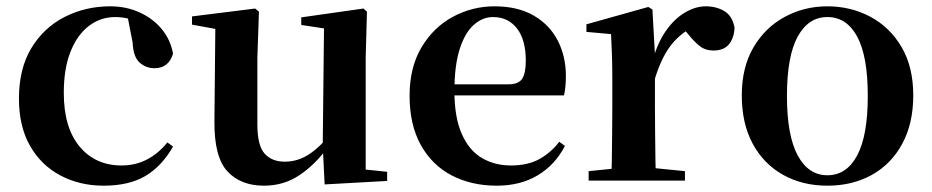

<svg xmlns="http://www.w3.org/2000/svg" viewBox="-20 -572 2952 608"><path d="M308 16Q233 16 172 -16Q111 -48 75.5 -109.5Q40 -171 40 -260Q40 -355 79.5 -420Q119 -485 185 -518.5Q251 -552 329 -552Q380 -552 422.5 -532.5Q465 -513 492.5 -479.5Q520 -446 528 -402Q514 -356 469 -356Q442 -356 422 -374Q402 -392 400 -437L382 -530L450 -486Q421 -503 396 -510.5Q371 -518 345 -518Q298 -518 261 -489.5Q224 -461 203 -407.5Q182 -354 182 -278Q182 -168 232 -108Q282 -48 365 -48Q409 -48 445.5 -67Q482 -86 510 -121L528 -108Q492 -45 440 -14.5Q388 16 308 16Z M816 16Q742 16 700 -29.5Q658 -75 659 -188L662 -498L692 -475L588 -494V-520L788 -545L800 -535L795 -389V-178Q795 -111 818 -85.5Q841 -60 882 -60Q925 -60 962.5 -86Q1000 -112 1030 -154L1063 -103H1016Q978 -51 928.5 -17.5Q879 16 816 16ZM1008 12 1002 -109V-112L1006 -482L934 -493V-517L1131 -545L1142 -535L1138 -389V-35L1206 -28V1Z M1553 16Q1473 16 1410.5 -16.5Q1348 -49 1312.5 -113Q1277 -177 1277 -269Q1277 -359 1315 -422.5Q1353 -486 1414.5 -519Q1476 -552 1546 -552Q1620 -552 1670.5 -522.5Q1721 -493 1746.5 -443Q1772 -393 1772 -331Q1772 -296 1766 -270H1335V-305H1590Q1622 -305 1633.5 -322.5Q1645 -340 1645 -380Q1645 -446 1617 -482Q1589 -518 1541 -518Q1508 -518 1480 -493Q1452 -468 1435.5 -416Q1419 -364 1419 -283Q1419 -201 1442 -148.5Q1465 -96 1505.5 -72Q1546 -48 1598 -48Q1651 -48 1687.5 -68Q1724 -88 1751 -123L1769 -110Q1738 -50 1683 -17Q1628 16 1553 16Z M1844 0V-30L1952 -41H2039L2149 -30V0ZM1915 0Q1917 -25 1917.5 -67Q1918 -109 1918.5 -154.5Q1919 -200 1919 -235V-310Q1919 -361 1918 -394Q1917 -427 1915 -464L1837 -471V-495L2033 -550L2046 -542L2054 -399V-398V-235Q2054 -200 2054.5 -154.5Q2055 -109 2055.5 -67Q2056 -25 2057 0ZM2053 -320 2020 -381H2047Q2062 -436 2088.5 -474Q2115 -512 2148.5 -532Q2182 -552 2215 -552Q2248 -552 2273.5 -537Q2299 -522 2306 -485Q2305 -453 2289 -432.5Q2273 -412 2239 -412Q2214 -412 2196 -426Q2178 -440 2159 -464L2136 -491L2172 -485Q2130 -463 2101.5 -424.5Q2073 -386 2053 -320Z M2600 16Q2521 16 2459.5 -18.5Q2398 -53 2363.5 -117Q2329 -181 2329 -270Q2329 -359 2366 -422Q2403 -485 2465 -518.5Q2527 -552 2600 -552Q2674 -552 2736 -519Q2798 -486 2835 -423Q2872 -360 2872 -270Q2872 -181 2837 -116.5Q2802 -52 2740.5 -18Q2679 16 2600 16ZM2600 -17Q2661 -17 2694.5 -80Q2728 -143 2728 -268Q2728 -394 2694.5 -456Q2661 -518 2600 -518Q2540 -518 2506 -456Q2472 -394 2472 -268Q2472 -143 2506 -80Q2540 -17 2600 -17Z"/></svg>

Font: Noto Serif JP ExtraLight
Style: Bold
Weight: 700
Version: Version 2.003-H1;hotconv 1.1.1;makeotfexe 2.6.0